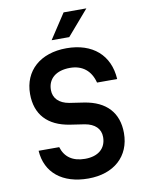

<svg xmlns="http://www.w3.org/2000/svg" viewBox="-110 -1119 920 1212"><g transform="rotate(-10 350.0 -513.0)"><path d="M209 -210H77C86 -68 191 17 357 17C521 17 627 -78 627 -227C627 -357 553 -438 413 -460L320 -474C256 -485 220 -521 220 -574C220 -647 274 -691 362 -691C442 -691 495 -648 515 -570H644C635 -725 529 -817 362 -817C194 -817 86 -721 86 -572C86 -441 160 -360 300 -338L393 -324C457 -313 493 -278 493 -225C493 -152 442 -109 358 -109C279 -109 229 -144 209 -210ZM279 -883H392L530 -1043H384Z"/></g></svg>

Font: Martian Mono Std Md
Style: Regular
Weight: 500
Monospace: yes
Designer: Roman Shamin
Foundry: Evil Martians
Version: Version 1.000